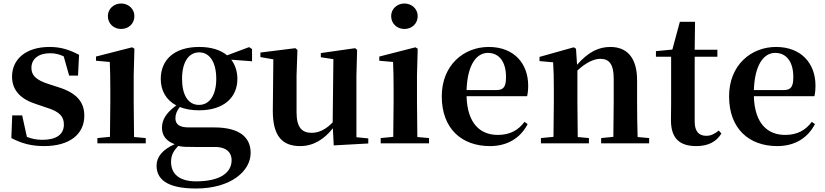

<svg xmlns="http://www.w3.org/2000/svg" viewBox="-20 -821 4729 1100"><path d="M232 16C379 16 463 -52 463 -158C463 -236 420 -288 316 -321L260 -339C183 -363 160 -392 160 -432C160 -483 200 -516 267 -516C297 -516 320 -510 345 -498L376 -388H427L433 -507C377 -536 329 -552 264 -552C126 -552 49 -480 49 -382C49 -301 102 -251 189 -224L245 -205C325 -181 346 -151 346 -107C346 -51 303 -20 223 -20C188 -20 161 -26 134 -37L107 -160H50L45 -30C102 0 159 16 232 16Z M674 -655C716 -655 750 -685 750 -729C750 -770 716 -801 674 -801C632 -801 598 -770 598 -729C598 -685 632 -655 674 -655ZM609 0H815V-30L748 -36C747 -94 746 -180 746 -235V-388L750 -542L737 -550L530 -497V-473L609 -466C611 -418 612 -375 612 -308V-235L610 -37L538 -30V0Z M1120 -220C1057 -220 1023 -278 1023 -369C1023 -464 1060 -521 1121 -521C1181 -521 1219 -465 1219 -369C1219 -278 1182 -220 1120 -220ZM1120 -189C1265 -189 1340 -265 1340 -369C1340 -412 1327 -450 1305 -479L1424 -470V-540L1407 -551L1281 -504C1245 -534 1192 -552 1121 -552C976 -552 901 -476 901 -369C901 -303 931 -248 990 -217C929 -173 908 -132 908 -89C908 -44 933 -12 981 5C911 36 877 78 877 128C877 201 930 259 1103 259C1303 259 1416 159 1416 55C1416 -31 1357 -91 1207 -91H1061C1007 -91 985 -110 985 -143C985 -167 993 -185 1010 -208C1040 -196 1077 -189 1120 -189ZM1001 15C1026 21 1050 21 1096 21H1211C1284 21 1307 59 1307 96C1307 170 1239 218 1103 218C1013 218 960 180 960 106C960 68 974 44 1001 15Z M1892 12 2090 1V-28L2022 -35V-389L2026 -535L2015 -545L1818 -517V-493L1890 -482L1886 -120C1851 -83 1810 -60 1766 -60C1711 -60 1679 -89 1679 -178V-389L1684 -535L1672 -545L1472 -520V-494L1546 -481L1543 -188C1542 -37 1601 16 1700 16C1777 16 1839 -25 1887 -86Z M2297 -655C2339 -655 2373 -685 2373 -729C2373 -770 2339 -801 2297 -801C2255 -801 2221 -770 2221 -729C2221 -685 2255 -655 2297 -655ZM2232 0H2438V-30L2371 -36C2370 -94 2369 -180 2369 -235V-388L2373 -542L2360 -550L2153 -497V-473L2232 -466C2234 -418 2235 -375 2235 -308V-235L2233 -37L2161 -30V0Z M2787 16C2886 16 2961 -29 3003 -110L2985 -123C2950 -76 2903 -48 2832 -48C2732 -48 2657 -113 2653 -270H3000C3004 -288 3006 -306 3006 -331C3006 -455 2927 -552 2780 -552C2638 -552 2511 -449 2511 -269C2511 -84 2625 16 2787 16ZM2653 -305C2658 -452 2711 -518 2775 -518C2839 -518 2879 -468 2879 -380C2879 -326 2867 -305 2824 -305Z M3493 0H3699V-30L3633 -36C3631 -93 3630 -177 3630 -235V-361C3630 -493 3570 -552 3477 -552C3412 -552 3353 -526 3286 -450L3280 -542L3267 -550L3071 -495V-471L3149 -464C3152 -415 3153 -376 3153 -310V-235C3153 -180 3152 -94 3151 -37L3079 -30V0H3354V-30L3290 -36L3288 -235V-417C3338 -464 3385 -484 3419 -484C3470 -484 3496 -454 3496 -370V-235L3494 -37L3424 -30V0Z M3969 16C4038 16 4084 -9 4113 -56L4098 -73C4071 -52 4053 -43 4026 -43C3985 -43 3960 -67 3960 -124V-496H4090V-536H3960L3962 -696H3875L3832 -537L3738 -528V-496H3825V-235C3825 -195 3824 -169 3824 -132C3824 -29 3873 16 3969 16Z M4433 16C4532 16 4607 -29 4649 -110L4631 -123C4596 -76 4549 -48 4478 -48C4378 -48 4303 -113 4299 -270H4646C4650 -288 4652 -306 4652 -331C4652 -455 4573 -552 4426 -552C4284 -552 4157 -449 4157 -269C4157 -84 4271 16 4433 16ZM4299 -305C4304 -452 4357 -518 4421 -518C4485 -518 4525 -468 4525 -380C4525 -326 4513 -305 4470 -305Z"/></svg>

Font: Noto Serif JP
Style: Bold
Weight: 700
Designer: Ryoko NISHIZUKA 西塚涼子 (kana & ideographs); Frank Grießhammer (Latin, Greek & Cyrillic); Wenlong ZHANG 张文龙 (bopomofo); San
Foundry: Adobe
Version: Version 2.001;hotconv 1.1.0;makeotfexe 2.6.0